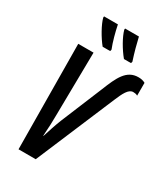

<svg xmlns="http://www.w3.org/2000/svg" viewBox="-224 -1030 988 1131"><g transform="rotate(30 270.5 -465.0)"><path d="M366 -771H414L417 -782C399 -837 386 -886 376 -930H282L281 -922C292 -880 330 -814 366 -771ZM221 -771H272L275 -782C258 -824 242 -885 233 -930H139L138 -922C148 -881 188 -811 221 -771ZM94 0H211L437 -535C459 -587 479 -630 511 -630C519 -630 532 -629 541 -623V-710C527 -718 512 -721 494 -721C414 -721 382 -651 343 -553L226 -270C212 -235 194 -181 182 -142H180C184 -198 186 -242 186 -285L192 -714H88Z"/></g></svg>

Font: Noto Sans UI Condensed Medium
Style: Italic
Weight: 500
Width: 3
Italic angle: -12°
Designer: Monotype Design Team
Foundry: Monotype Imaging Inc.
Version: Version 1.901